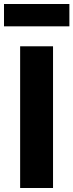

<svg xmlns="http://www.w3.org/2000/svg" viewBox="-40 -938 366 958"><path d="M60.5 -707H224.6V0H60.5ZM306.2 -806.6H-20V-918H306.2Z"/></svg>

Font: Wanted Sans ExtraBold
Style: Regular
Weight: 800
Designer: Original Design by Kil Hyung-jin and Kang Hanbin, Wanted Lab, Inc; Hangeul from Source Han Sans by Jang Soo-young and Ka
Foundry: Wanted Lab, Inc.
Version: Version 1.003